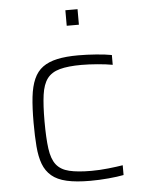

<svg xmlns="http://www.w3.org/2000/svg" viewBox="-52 -752 594 801"><g transform="rotate(-5 245.0 -351.0)"><path d="M294 8Q235 8 195.5 -1Q156 -10 132.5 -30Q109 -50 97.5 -80.5Q86 -111 82.5 -154.5Q79 -198 79 -254Q79 -317 84 -361.5Q89 -406 102.5 -436.5Q116 -467 140 -484.5Q164 -502 200.5 -510Q237 -518 289 -518Q325 -518 364 -515Q403 -512 429 -507V-466Q402 -471 365.5 -474Q329 -477 299 -477Q243 -477 208 -467.5Q173 -458 155 -434Q137 -410 131 -366.5Q125 -323 125 -256Q125 -186 131 -141.5Q137 -97 155.5 -73.5Q174 -50 209.5 -41.5Q245 -33 302 -33Q336 -33 373 -37Q410 -41 434 -45V-4Q409 1 370 4.5Q331 8 294 8ZM252 -645V-710H303V-645Z"/></g></svg>

Font: Saira SemiExpanded ExtraLight
Style: Regular
Weight: 250
Width: 6
Designer: Hector Gatti with collaboration of the Omnibus-Type team
Foundry: Omnibus-Type
Version: Version 1.101